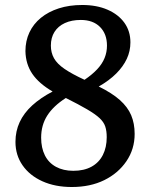

<svg xmlns="http://www.w3.org/2000/svg" viewBox="-20 -736 587 770"><path d="M42 -167Q42 -210 59 -246.5Q76 -283 109.5 -313.5Q143 -344 191 -369Q136 -401 109.5 -440Q83 -479 82 -531Q82 -572 98 -606Q114 -640 144 -664.5Q174 -689 216 -702.5Q258 -716 310 -716Q368 -716 411.5 -697Q455 -678 479 -644.5Q503 -611 503 -566Q503 -531 488.5 -500Q474 -469 446 -441Q418 -413 376 -389Q429 -363 460.5 -335Q492 -307 506 -274Q520 -241 520 -199Q520 -138 487 -89.5Q454 -41 398 -13.5Q342 14 268 14Q201 14 150 -9Q99 -32 70.5 -73Q42 -114 42 -167ZM244 -343Q194 -311 169.5 -272.5Q145 -234 145 -184Q145 -143 160 -113Q175 -83 204.5 -67Q234 -51 274 -51Q317 -51 347 -67.5Q377 -84 392.5 -114.5Q408 -145 408 -186Q408 -211 402 -229Q396 -247 378.5 -263Q361 -279 328.5 -298Q296 -317 244 -343ZM184 -553Q184 -525 196.5 -502.5Q209 -480 239 -459.5Q269 -439 319 -416Q350 -437 370 -458.5Q390 -480 399.5 -503.5Q409 -527 409 -553Q409 -600 381 -628Q353 -656 304 -656Q267 -656 240 -643.5Q213 -631 198.5 -608Q184 -585 184 -553Z"/></svg>

Font: Literata Medium
Style: Italic
Weight: 500
Italic angle: -2°
Designer: Latin by Veronika Burian and Jose Scaglione. Greek by Irene Vlachou. Cyrillic by Vera Evstafieva
Foundry: TypeTogether
Version: Version 3.103;gftools[0.9.29]